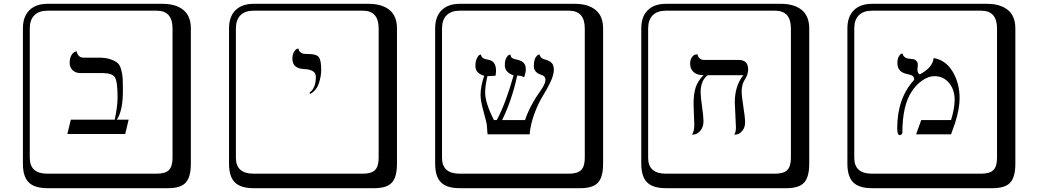

<svg xmlns="http://www.w3.org/2000/svg" viewBox="-20 -774 5440 1006"><path d="M497 -472Q534 -472 558.5 -463.5Q583 -455 596 -444Q609 -433 615.5 -407Q622 -381 623 -361Q624 -341 624 -299Q624 -193 592 -147H654L636 -72H333L351 -147H581Q596 -216 596 -264Q596 -348 581.5 -369.5Q567 -391 519 -391H403Q376 -391 360.5 -406Q345 -421 345 -445Q345 -469 354 -484Q363 -499 372 -502L381 -506Q389 -472 417 -472ZM229 -718Q184 -718 160 -694Q136 -670 136 -625V53Q136 136 229 136H801Q846 136 865 117Q884 98 884 53V-625Q884 -718 801 -718ZM980 84Q980 153 953.5 182.5Q927 212 861 212H229Q161 212 130.5 181.5Q100 151 100 84V-625Q100 -687 134 -720.5Q168 -754 229 -754H831Q901 -754 940.5 -722Q980 -690 980 -625Z M1606 -282 1601 -288Q1635 -312 1635 -371Q1635 -409 1576 -412Q1512 -414 1512 -466Q1512 -488 1520 -501.5Q1528 -515 1536 -518L1544 -520Q1545 -507 1554.5 -500Q1564 -493 1572.5 -492Q1581 -491 1597 -491Q1637 -491 1650 -475Q1663 -459 1663 -408Q1663 -374 1650.5 -337Q1638 -300 1606 -282ZM1309 -718Q1264 -718 1240 -694Q1216 -670 1216 -625V53Q1216 136 1309 136H1881Q1926 136 1945 117Q1964 98 1964 53V-625Q1964 -718 1881 -718ZM2060 84Q2060 153 2033.5 182.5Q2007 212 1941 212H1309Q1241 212 1210.5 181.5Q1180 151 1180 84V-625Q1180 -687 1214 -720.5Q1248 -754 1309 -754H1911Q1981 -754 2020.5 -722Q2060 -690 2060 -625Z M2882 -409Q2882 -382 2864 -344Q2846 -306 2824 -271Q2802 -236 2781 -181Q2760 -126 2755 -70H2535Q2533 -82 2532 -103.5Q2531 -125 2528 -134Q2524 -151 2517.5 -175Q2511 -199 2507.5 -212.5Q2504 -226 2501 -243.5Q2498 -261 2498 -277Q2498 -322 2517 -377Q2471 -390 2471 -428Q2471 -452 2478 -467Q2485 -482 2492 -486L2499 -489Q2503 -475 2511 -469.5Q2519 -464 2543 -460Q2579 -452 2579 -403Q2579 -389 2576 -377Q2564 -377 2552 -376Q2540 -375 2534 -375Q2522 -325 2522 -289Q2522 -235 2568 -145H2583Q2629 -230 2671 -379Q2625 -395 2625 -432Q2625 -456 2632.5 -470Q2640 -484 2647 -486L2654 -489Q2655 -482 2657.5 -477Q2660 -472 2664.5 -469.5Q2669 -467 2671.5 -466Q2674 -465 2680 -463.5Q2686 -462 2687 -462Q2720 -455 2729 -438Q2735 -427 2735 -409Q2735 -393 2726 -369Q2712 -378 2690 -378Q2662 -249 2611 -145H2731Q2756 -221 2819 -309Q2838 -338 2838 -356Q2838 -376 2813 -383Q2777 -396 2777 -427Q2777 -444 2780 -456.5Q2783 -469 2787.5 -475Q2792 -481 2796.5 -484.5Q2801 -488 2804 -488L2807 -489Q2808 -482 2812 -476.5Q2816 -471 2818 -469.5Q2820 -468 2828 -465Q2836 -462 2837 -462L2842 -460Q2847 -459 2849 -458Q2851 -457 2856 -454.5Q2861 -452 2864 -450Q2867 -448 2871 -443.5Q2875 -439 2877 -434.5Q2879 -430 2880.5 -423.5Q2882 -417 2882 -409ZM2389 -718Q2344 -718 2320 -694Q2296 -670 2296 -625V53Q2296 136 2389 136H2961Q3006 136 3025 117Q3044 98 3044 53V-625Q3044 -718 2961 -718ZM3140 84Q3140 153 3113.5 182.5Q3087 212 3021 212H2389Q2321 212 2290.5 181.5Q2260 151 2260 84V-625Q2260 -687 2294 -720.5Q2328 -754 2389 -754H2991Q3061 -754 3100.5 -722Q3140 -690 3140 -625Z M3866 -294Q3866 -272 3875 -214.5Q3884 -157 3884 -134Q3884 -106 3870 -89.5Q3856 -73 3842 -70L3827 -68Q3836 -81 3836 -106Q3836 -122 3833 -172Q3830 -222 3830 -237Q3830 -325 3875 -380H3688Q3651 -352 3651 -290Q3651 -267 3658.5 -215Q3666 -163 3666 -140Q3666 -109 3651 -91Q3636 -73 3621 -70L3606 -68Q3618 -87 3618 -121Q3618 -129 3616 -168Q3614 -207 3614 -231Q3614 -281 3625 -315.5Q3636 -350 3666 -380Q3632 -380 3614 -396.5Q3596 -413 3596 -440Q3596 -462 3605.5 -474.5Q3615 -487 3624 -488L3634 -490Q3641 -460 3670 -460H3850Q3900 -460 3900 -410Q3900 -384 3883 -358Q3866 -332 3866 -294ZM3469 -718Q3424 -718 3400 -694Q3376 -670 3376 -625V53Q3376 136 3469 136H4041Q4086 136 4105 117Q4124 98 4124 53V-625Q4124 -718 4041 -718ZM4220 84Q4220 153 4193.5 182.5Q4167 212 4101 212H3469Q3401 212 3370.5 181.5Q3340 151 3340 84V-625Q3340 -687 3374 -720.5Q3408 -754 3469 -754H4071Q4141 -754 4180.5 -722Q4220 -690 4220 -625Z M4872 -470Q4936 -459 4972 -398Q5008 -337 5008 -259Q5008 -206 4985 -132L4963 -70H4780L4807 -145H4963Q4982 -207 4982 -251Q4982 -304 4952.5 -339.5Q4923 -375 4876 -375Q4846 -375 4814 -353.5Q4782 -332 4758 -296Q4708 -223 4708 -77Q4708 -74 4703.5 -70Q4699 -66 4694 -66Q4681 -66 4681 -102Q4681 -259 4770 -356Q4770 -370 4762 -376Q4754 -382 4729 -387Q4682 -398 4682 -443Q4682 -464 4688.5 -476.5Q4695 -489 4702 -492L4708 -494Q4711 -483 4718.5 -476.5Q4726 -470 4731.5 -468.5Q4737 -467 4748 -466Q4761 -465 4768 -463.5Q4775 -462 4782 -454.5Q4789 -447 4789 -434Q4789 -427 4788 -421Q4787 -415 4787 -410Q4787 -391 4799 -384Q4867 -420 4872 -470ZM4549 -718Q4504 -718 4480 -694Q4456 -670 4456 -625V53Q4456 136 4549 136H5121Q5166 136 5185 117Q5204 98 5204 53V-625Q5204 -718 5121 -718ZM5300 84Q5300 153 5273.5 182.5Q5247 212 5181 212H4549Q4481 212 4450.5 181.5Q4420 151 4420 84V-625Q4420 -687 4454 -720.5Q4488 -754 4549 -754H5151Q5221 -754 5260.5 -722Q5300 -690 5300 -625Z"/></svg>

Font: Libertinus Keyboard
Style: Regular
Weight: 700
Designer: Philipp H. Poll
Foundry: Khaled Hosny
Version: Version 6.7